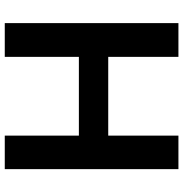

<svg xmlns="http://www.w3.org/2000/svg" viewBox="-2 -748 750 785"><g transform="rotate(90 372.5 -355.0)"><path d="M671 -710H534V-423H212V-710H74V0H212V-303H534V0H671Z"/></g></svg>

Font: FIGSv2-sans-serif
Style: Bold
Weight: 700
Designer: Matt McInerney, Pablo Impallari, Rodrigo Fuenzalida,Mirko Velimirovic
Foundry: Matt McInerney, Pablo Impallari, Rodrigo Fuenzalida
Version: Version 4.021;hotconv 1.0.109;makeotfexe 2.5.65596